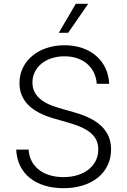

<svg xmlns="http://www.w3.org/2000/svg" viewBox="-20 -975 666 1006"><path d="M313 11C464 11 562 -72 562 -192C562 -290 496 -351 367 -387L290 -409C198 -435 150 -477 150 -543C150 -622 219 -680 318 -680C417 -680 481 -621 487 -536H552C547 -655 455 -738 318 -738C182 -738 82 -655 82 -540C82 -448 144 -388 263 -354L343 -331C449 -300 495 -260 495 -192C495 -107 422 -47 313 -47C206 -47 135 -103 130 -191H65C70 -66 166 11 313 11ZM288 -803H337L442 -955H377Z"/></svg>

Font: Wafeq Light
Style: Regular
Weight: 300
Designer: Rasmus Andersson & Azza Alameddine
Foundry: Google & TypeTogether
Version: Version 3.000;January 28, 2025;FontCreator 15.0.0.3014 64-bi